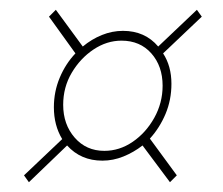

<svg xmlns="http://www.w3.org/2000/svg" viewBox="-20 -485 456 392"><path d="M39 -113 29 -127 107 -201Q90 -229 90 -266Q90 -298 102 -326.5Q114 -355 134 -376L80 -451L94 -465L149 -390Q167 -405 188 -413.5Q209 -422 231 -422Q276 -422 303 -390L382 -465L392 -451L313 -376Q330 -350 330 -314Q330 -281 318 -252.5Q306 -224 286 -202L341 -127L327 -113L271 -188Q253 -174 232 -165.5Q211 -157 189 -157Q145 -157 117 -188ZM193 -177Q224 -177 251 -195.5Q278 -214 295 -244.5Q312 -275 312 -310Q312 -350 289 -376Q266 -402 228 -402Q198 -402 171 -384Q144 -366 126.5 -336.5Q109 -307 109 -271Q109 -231 132.5 -204Q156 -177 193 -177Z"/></svg>

Font: Georama ExtraExtended Thin
Style: Italic
Weight: 100
Width: 8
Italic angle: -9°
Designer: Jean-Baptiste Levee
Foundry: Production Type
Version: Version 1.000